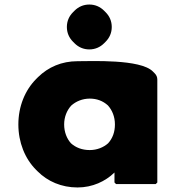

<svg xmlns="http://www.w3.org/2000/svg" viewBox="-20 -805 773 847"><path d="M263 -256C263 -289 275 -318 294 -339C315 -358 344 -370 376 -370C407 -370 434 -360 456 -340C475 -319 487 -290 487 -256C487 -223 477 -195 457 -173C437 -155 408 -143 376 -143C342 -143 314 -154 293 -173C275 -193 263 -222 263 -256ZM674 -454C674 -465 670 -474 662 -482L661 -483L654 -490C599 -545 382 -535 322 -535C252 -535 193 -509 148 -465L147 -464L140 -457C90 -407 61 -335 61 -256C61 -177 90 -105 139 -56L146 -49C190 -5 251 22 322 22C388 22 445 -5 485 -44V0L492 7H667L674 0ZM374 -785C348 -785 326 -775 309 -758L302 -751C285 -734 275 -712 275 -686C275 -660 285 -638 302 -621L309 -614C326 -597 348 -587 374 -587C400 -587 422 -597 439 -614L446 -621C463 -638 473 -660 473 -686C473 -712 463 -734 446 -751L439 -758C422 -775 400 -785 374 -785Z"/></svg>

Font: Hussar Woodtype
Style: Blk
Weight: 900
Foundry: Cannot Into Space Fonts
Version: Version 1.07